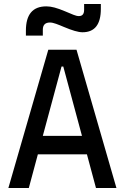

<svg xmlns="http://www.w3.org/2000/svg" viewBox="-20 -943 626 963"><path d="M22 0H124.5L169.9 -168.9H416L461.4 0H564L363.8 -693.4H222.2ZM109.9 -764.6H194.8V-793.9C194.8 -818.4 207 -830.1 231 -830.1C247.6 -830.1 272 -819.8 299.8 -808.1C341.8 -790.5 372.1 -781.2 394 -781.2C455.1 -781.2 485.8 -820.3 485.8 -898.4V-922.9H401.9V-893.6C401.9 -872.6 393.1 -862.3 375.5 -862.3C359.4 -862.3 342.3 -871.6 304.2 -887.2C266.6 -902.8 238.8 -911.1 212.4 -911.1C144 -911.1 109.9 -870.6 109.9 -789.1ZM194.8 -261.7 288.6 -609.4H297.4L391.1 -261.7Z"/></svg>

Font: Cascadia Mono NF
Style: Regular
Weight: 400
Monospace: yes
Designer: Aaron Bell
Foundry: Saja Typeworks
Version: Version 2404.023